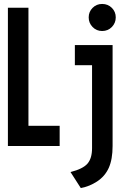

<svg xmlns="http://www.w3.org/2000/svg" viewBox="-20 -739 656 972"><path d="M20 0V-700H124V-102H282V0ZM389 213 337 132Q400 116 423 89.2Q446 62.5 446 11V-409H359V-511H550V0Q550 67.5 530.8 110.5Q511.5 153.5 471 180Q451.5 192.5 432 200.5Q412.5 208.5 389 213ZM497 -582Q468.5 -582 448.8 -602.2Q429 -622.5 429 -651Q429 -679.5 448.8 -699.2Q468.5 -719 497 -719Q526.5 -719 546.2 -699.2Q566 -679.5 566 -651Q566 -622.5 546.2 -602.2Q526.5 -582 497 -582Z"/></svg>

Font: Overpass Mono
Style: Bold
Weight: 700
Monospace: yes
Designer: Delve Withrington, Dave Bailey
Foundry: Delve Fonts LLC
Version: Version 4.000